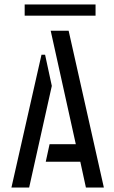

<svg xmlns="http://www.w3.org/2000/svg" viewBox="-20 -836 509 856"><path d="M90 -766V-816H406V-766ZM363 0 338 -115H184L201 -193H318L206 -699H286L443 0ZM31 0 165 -592H181L211 -453L110 0Z"/></svg>

Font: Stick No Bills
Style: Regular
Weight: 400
Version: Version 2.000